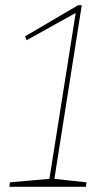

<svg xmlns="http://www.w3.org/2000/svg" viewBox="-20 -715 412 735"><path d="M187 -23 182 -31 311 -17 309 0H16L18 -17L176 -31L168 -23L271 -673L276 -669L82 -561L76 -576L279 -695H293Z"/></svg>

Font: Bitter Thin
Style: Italic
Weight: 100
Italic angle: -9°
Designer: Sol Matas, and Bitter project Authors
Foundry: Sol Matas
Version: Version 2.002